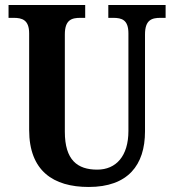

<svg xmlns="http://www.w3.org/2000/svg" viewBox="-20 -734 693 764"><path d="M333 10C489 10 557 -77 557 -211V-597C557 -655 584 -663 619 -663H639V-714H411V-663H430C465 -663 491 -655 491 -601V-213C491 -113 442 -59 367 -59C288 -59 238 -97 238 -210V-597C238 -655 265 -663 300 -663H319V-714H14V-663H34C68 -663 96 -655 96 -601V-217C96 -54 192 10 333 10Z"/></svg>

Font: Noto Serif Ethiopic Condensed
Style: Bold
Weight: 700
Width: 3
Designer: Monotype Design Team
Foundry: Monotype Imaging Inc.
Version: Version 2.102